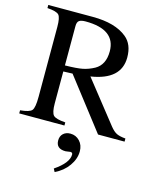

<svg xmlns="http://www.w3.org/2000/svg" viewBox="-135 -757 937 1132"><g transform="rotate(15 333.5 -191.0)"><path d="M660 0H498L260 -308L204 -306V-112Q204 -55 219.5 -39Q235 -23 293 -19V0H17V-19Q74 -24 88 -41Q102 -58 102 -124V-551Q102 -607 88 -623Q74 -639 17 -643V-662H289Q426 -662 498 -603Q547 -563 547 -483Q547 -347 366 -319L566 -66Q587 -40 606 -31Q625 -22 660 -19ZM204 -583V-343Q276 -344 311 -351Q346 -358 381 -377Q438 -409 438 -491Q438 -625 255 -625Q228 -625 216 -616.5Q204 -608 204 -583ZM308 280 298 261Q381 205 381 154Q381 141 367 141Q363 141 353.5 143Q344 145 338 145Q280 145 280 94Q280 68 296.5 52.5Q313 37 340 37Q374 37 397 61.5Q420 86 420 124Q420 170 389.5 213Q359 256 308 280Z"/></g></svg>

Font: STIX MathJax Latin
Style: Regular
Weight: 400
Designer: MicroPress Inc., with final additions and corrections provided by Coen Hoffman, Elsevier (retired)
Version: Version 1.1.1